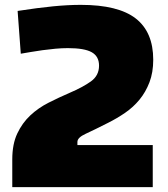

<svg xmlns="http://www.w3.org/2000/svg" viewBox="-20 -770 690 790"><path d="M30.5 -114Q30.5 -177 51 -220.5Q71.5 -264 104.5 -295Q137.5 -326 180 -347.5Q222.5 -369 266.5 -388Q320.5 -411 354 -435Q387.5 -459 387.5 -500Q387.5 -538 357.5 -555Q327.5 -572 259.5 -572Q234.5 -572 207.5 -569.5Q180.5 -567 155 -563.5Q129.5 -560 106.5 -556Q83.5 -552 65.5 -549L52.5 -725Q136.5 -738 198.5 -744Q260.5 -750 312.5 -750Q466.5 -750 538.5 -694Q610.5 -638 610.5 -524Q610.5 -472 595 -431.5Q579.5 -391 554 -360Q528.5 -329 495 -306Q461.5 -283 425.5 -265Q366.5 -235 332.5 -219.5Q298.5 -204 298.5 -186V-173H608.5V0H30.5Z"/></svg>

Font: Plata Sans Black
Style: Regular
Weight: 900
Designer: Pablo Impallari, Andres Torresi, & Cristiano Sobral
Foundry: Pablo Impallari, Andres Torresi, & Cristiano Sobral
Version: Version 1.00;December 28, 2019;FontCreator 12.0.0.2547 64-bi